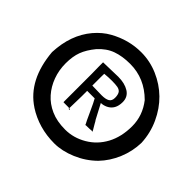

<svg xmlns="http://www.w3.org/2000/svg" viewBox="-186 -968 1208 1208"><g transform="rotate(45 417.5 -364.5)"><path d="M196.3 -38.6Q46.9 -136.2 27.3 -364.3Q34.2 -524.4 121.1 -627Q163.1 -676.3 213.9 -704.6Q314.5 -760.7 424.8 -760.7Q502.9 -760.7 575.2 -729.5Q647.5 -698.2 701.9 -645Q756.3 -591.8 790.8 -516.8Q825.2 -441.9 829.1 -357.9Q827.1 -281.7 797.4 -210.4Q767.6 -139.2 716.8 -86.4Q660.6 -30.8 586.2 0.7Q511.7 32.2 442.9 32.2Q305.7 32.2 195.8 -38.6ZM653.3 -563Q556.6 -659.7 427.7 -659.7Q358.4 -659.7 306.2 -640.9Q253.9 -622.1 210.4 -573.7Q170.9 -525.4 154.3 -481Q137.7 -436.5 137.7 -375.2Q137.7 -314 157.5 -260.5Q177.2 -207 213.1 -166.3Q249 -125.5 302.7 -101.6Q356.4 -77.6 430.4 -77.6Q504.4 -77.6 571.5 -116.9Q638.7 -156.2 676.3 -226.3Q713.9 -296.4 713.9 -390.9Q713.9 -485.4 653.3 -563ZM302.7 -545.9 431.6 -549.3Q489.7 -549.3 527.1 -525.9Q564.5 -502.4 564.5 -456.1Q564.5 -389.6 513.7 -365.2Q491.7 -355 470.7 -355L522.5 -256.8Q527.8 -250.5 536.1 -234.4L558.6 -196.3V-191.4Q535.2 -189 500 -189Q487.8 -210.9 468.3 -254.6Q448.7 -298.3 439 -317.4L422.9 -348.1H356V-300.8Q356 -280.8 354.7 -243.2Q353.5 -205.6 353.5 -191.4Q349.1 -191.9 338.4 -191.9H311.5Q311.5 -191.9 300.8 -192.4V-442.4Q299.8 -487.3 299.8 -509.3V-545.9ZM363.3 -185.1H353.5V-191.4Q363.3 -190.9 363.3 -185.1ZM559.1 -191.4Q562 -192.4 563.5 -192.4L558.6 -187V-191.4ZM500 -189 502 -185.5 497.1 -189ZM355.5 -394.5 440.4 -392.6Q475.1 -392.6 493.2 -403.1Q511.2 -413.6 511.2 -441.2Q511.2 -468.8 501 -483.9Q490.7 -496.6 471.9 -500Q453.1 -503.4 421.4 -503.4Q389.6 -503.4 356 -500L355.5 -470.7Z"/></g></svg>

Font: Bowlby One
Style: Regular
Weight: 400
Designer: vernon adams
Foundry: vernon adams
Version: Version 1.000